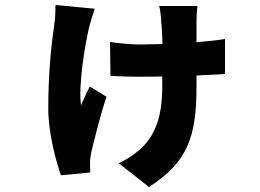

<svg xmlns="http://www.w3.org/2000/svg" viewBox="-20 -642 1040 768"><path d="M359 -607 202 -622C202 -599 201 -570 197 -543C185 -464 173 -343 173 -207C173 -108 206 10 224 59L341 48C341 35 340 16 340 7C340 0 342 -19 345 -33C357 -81 380 -178 406 -255L339 -296C327 -273 313 -240 304 -221C293 -300 319 -458 336 -531C340 -548 351 -584 359 -607ZM420 -474 422 -339C461 -336 505 -335 537 -335L629 -336V-296C629 -180 603 -111 556 -60C530 -32 488 -4 455 11L576 106C731 6 766 -96 766 -295V-340L880 -346V-486C850 -481 810 -477 766 -473V-556C766 -573 767 -598 770 -618H617C621 -603 625 -568 625 -552C628 -526 629 -497 630 -466L541 -464C499 -464 449 -470 420 -474Z"/></svg>

Font: Noto Sans CJK HK Black
Style: Regular
Weight: 900
Designer: Ryoko NISHIZUKA 西塚涼子 (kana, bopomofo & ideographs); Paul D. Hunt (Latin, Greek & Cyrillic); Sandoll Communications 산돌커뮤니
Foundry: Adobe
Version: Version 2.004;hotconv 1.0.118;makeotfexe 2.5.65603